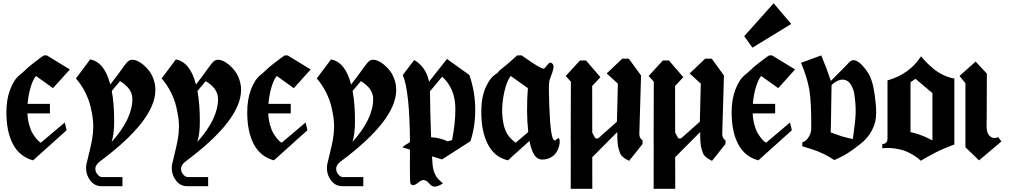

<svg xmlns="http://www.w3.org/2000/svg" viewBox="-20 -983 6228 1185"><path d="M411.1 -554.2 307.1 -439Q244.6 -483.4 201.7 -514.2Q182.6 -490.7 168.7 -443.4Q154.8 -396 150.4 -341.8H288.1V-283.2H149.4Q150.9 -245.1 160.2 -212.2Q169.4 -179.2 181.2 -159.9Q192.9 -140.6 204.6 -126.7Q216.3 -112.8 224.1 -107.4L231.9 -102.1L379.9 -227.1L391.1 -179.2L184.1 6.8Q101.1 -16.1 60.3 -92.5Q19.5 -168.9 19.5 -290.5Q19.5 -369.1 42.5 -430.2Q65.4 -491.2 101.1 -520Q102.5 -521.5 115 -531.7Q127.4 -542 137.2 -551.8Q152.8 -567.4 181.4 -589.8Q210 -612.3 230.5 -627L251 -641.1H269Z M609.9 109.9H735.8V166H605.5Q564.5 166 537.8 131.8Q511.2 97.7 511.2 54.7Q511.2 37.1 515.6 21.5Q518.6 6.3 530 -38.6Q541.5 -83.5 548.6 -123.8Q555.7 -164.1 555.7 -202.1Q555.7 -227.5 552 -256.3Q548.3 -285.2 538.3 -326.9Q528.3 -368.7 505.4 -414.3Q482.4 -460 448.7 -499L536.6 -616.2Q625 -600.1 660.6 -461.4Q685.1 -492.2 707.3 -522.5Q729.5 -552.7 739.5 -567.1Q749.5 -581.5 760 -594Q770.5 -606.4 778.8 -610.4Q787.1 -614.3 799.3 -614.3Q811.5 -614.3 828.9 -606.4Q846.2 -598.6 865.5 -582.5Q884.8 -566.4 901.1 -544.9Q917.5 -523.4 928.2 -492.4Q939 -461.4 939 -427.7Q939 -239.7 590.3 18.1Q568.4 39.1 568.4 57.6Q568.4 78.1 582 94Q595.7 109.9 609.9 109.9ZM668.9 -106.9Q796.9 -249 796.9 -372.1Q796.9 -393.1 788.8 -412.1Q780.8 -431.2 767.6 -444.8Q754.4 -458.5 743.2 -467.3Q731.9 -476.1 720.7 -481.9Q711.9 -471.7 695.1 -451.7Q678.2 -431.6 669.9 -421.4Q684.6 -343.3 684.6 -233.9Q684.6 -154.3 668.9 -106.9Z M1138.7 109.9H1264.6V166H1134.3Q1093.3 166 1066.7 131.8Q1040 97.7 1040 54.7Q1040 37.1 1044.4 21.5Q1047.4 6.3 1058.8 -38.6Q1070.3 -83.5 1077.4 -123.8Q1084.5 -164.1 1084.5 -202.1Q1084.5 -227.5 1080.8 -256.3Q1077.1 -285.2 1067.1 -326.9Q1057.1 -368.7 1034.2 -414.3Q1011.2 -460 977.5 -499L1065.4 -616.2Q1153.8 -600.1 1189.5 -461.4Q1213.9 -492.2 1236.1 -522.5Q1258.3 -552.7 1268.3 -567.1Q1278.3 -581.5 1288.8 -594Q1299.3 -606.4 1307.6 -610.4Q1315.9 -614.3 1328.1 -614.3Q1340.3 -614.3 1357.7 -606.4Q1375 -598.6 1394.3 -582.5Q1413.6 -566.4 1429.9 -544.9Q1446.3 -523.4 1457 -492.4Q1467.8 -461.4 1467.8 -427.7Q1467.8 -239.7 1119.1 18.1Q1097.2 39.1 1097.2 57.6Q1097.2 78.1 1110.8 94Q1124.5 109.9 1138.7 109.9ZM1197.8 -106.9Q1325.7 -249 1325.7 -372.1Q1325.7 -393.1 1317.6 -412.1Q1309.6 -431.2 1296.4 -444.8Q1283.2 -458.5 1272 -467.3Q1260.7 -476.1 1249.5 -481.9Q1240.7 -471.7 1223.9 -451.7Q1207 -431.6 1198.7 -421.4Q1213.4 -343.3 1213.4 -233.9Q1213.4 -154.3 1197.8 -106.9Z M1897.5 -554.2 1793.5 -439Q1731 -483.4 1688 -514.2Q1668.9 -490.7 1655 -443.4Q1641.1 -396 1636.7 -341.8H1774.4V-283.2H1635.7Q1637.2 -245.1 1646.5 -212.2Q1655.8 -179.2 1667.5 -159.9Q1679.2 -140.6 1690.9 -126.7Q1702.6 -112.8 1710.4 -107.4L1718.3 -102.1L1866.2 -227.1L1877.4 -179.2L1670.4 6.8Q1587.4 -16.1 1546.6 -92.5Q1505.9 -168.9 1505.9 -290.5Q1505.9 -369.1 1528.8 -430.2Q1551.8 -491.2 1587.4 -520Q1588.9 -521.5 1601.3 -531.7Q1613.8 -542 1623.5 -551.8Q1639.2 -567.4 1667.7 -589.8Q1696.3 -612.3 1716.8 -627L1737.3 -641.1H1755.4Z M2096.2 109.9H2222.2V166H2091.8Q2050.8 166 2024.2 131.8Q1997.6 97.7 1997.6 54.7Q1997.6 37.1 2002 21.5Q2004.9 6.3 2016.4 -38.6Q2027.8 -83.5 2034.9 -123.8Q2042 -164.1 2042 -202.1Q2042 -227.5 2038.3 -256.3Q2034.7 -285.2 2024.7 -326.9Q2014.6 -368.7 1991.7 -414.3Q1968.8 -460 1935.1 -499L2022.9 -616.2Q2111.3 -600.1 2147 -461.4Q2171.4 -492.2 2193.6 -522.5Q2215.8 -552.7 2225.8 -567.1Q2235.8 -581.5 2246.3 -594Q2256.8 -606.4 2265.1 -610.4Q2273.4 -614.3 2285.6 -614.3Q2297.9 -614.3 2315.2 -606.4Q2332.5 -598.6 2351.8 -582.5Q2371.1 -566.4 2387.5 -544.9Q2403.8 -523.4 2414.6 -492.4Q2425.3 -461.4 2425.3 -427.7Q2425.3 -239.7 2076.7 18.1Q2054.7 39.1 2054.7 57.6Q2054.7 78.1 2068.4 94Q2082 109.9 2096.2 109.9ZM2155.3 -106.9Q2283.2 -249 2283.2 -372.1Q2283.2 -393.1 2275.1 -412.1Q2267.1 -431.2 2253.9 -444.8Q2240.7 -458.5 2229.5 -467.3Q2218.3 -476.1 2207 -481.9Q2198.2 -471.7 2181.4 -451.7Q2164.6 -431.6 2156.2 -421.4Q2170.9 -343.3 2170.9 -233.9Q2170.9 -154.3 2155.3 -106.9Z M2530.3 159.7Q2515.6 159.7 2512.7 146Q2509.8 132.3 2509.8 57.6Q2509.8 43 2510 3.7Q2510.3 -35.6 2510.3 -59.6L2462.9 -74.2Q2483.9 -91.3 2510.3 -105.5Q2508.3 -422.4 2465.8 -520L2536.6 -612.8Q2610.4 -568.4 2627.9 -479L2738.8 -619.1L2877 -520Q2913.1 -415 2913.1 -306.2Q2913.1 -202.6 2883.8 -111.8L2708 1L2646.5 -18.1Q2648.4 16.6 2649.9 34.2Q2652.8 66.9 2666.3 94.7Q2679.7 122.6 2713.9 147.9Q2684.6 168.9 2663.1 168.9Q2651.9 168.9 2642.8 162.6Q2633.8 156.2 2628.4 148.7Q2623 141.1 2613.5 134.8Q2604 128.4 2592.3 128.4Q2579.6 128.4 2561 144Q2542.5 159.7 2530.3 159.7ZM2640.6 -135.7Q2695.3 -133.3 2742.7 -110.8L2770 -118.2Q2790.5 -220.7 2790.5 -310.1Q2790.5 -436.5 2709 -509.8L2633.8 -419.4V-414.1Q2635.3 -275.9 2640.6 -135.7Z M3199.7 -641.1Q3199.7 -641.1 3260.3 -599.1Q3328.1 -554.2 3337.9 -560.1Q3341.8 -562.5 3347.2 -568.8Q3352.5 -575.2 3356.9 -581.1Q3361.3 -586.9 3366.5 -591.8Q3371.6 -596.7 3377.4 -596.4Q3383.3 -596.2 3389.6 -589.8Q3395 -584.5 3396 -576.2Q3397 -567.9 3394.3 -556.2Q3391.6 -544.4 3388.7 -535.4Q3385.7 -526.4 3380.6 -512.9Q3375.5 -499.5 3373.5 -494.1Q3372.1 -490.2 3371.1 -485.4Q3370.1 -480.5 3369.4 -473.4Q3368.7 -466.3 3368.2 -460.2Q3367.7 -454.1 3367.7 -443.4Q3367.7 -432.6 3367.7 -425Q3367.7 -417.5 3368.2 -402.8Q3368.7 -388.2 3368.9 -378.7Q3369.1 -369.1 3369.6 -350.1Q3370.1 -331.1 3370.6 -318.8Q3377.9 -118.2 3402.8 -116.2Q3407.7 -116.2 3415.8 -123.8Q3423.8 -131.3 3427.7 -129.9Q3434.6 -127 3434.6 -107.9Q3433.6 -83 3420.9 -55.2Q3408.2 -27.3 3380.9 -12.2Q3362.3 -1.5 3340.8 1Q3319.3 3.4 3309.6 -1Q3267.1 -12.7 3248 -113.3Q3233.4 -100.1 3206.1 -75.7Q3178.7 -51.3 3156.5 -31.2Q3134.3 -11.2 3114.7 6.8Q3068.8 -5.9 3043.5 -26.9Q2996.1 -64.9 2971.9 -138.7Q2947.8 -212.4 2950.7 -311Q2953.1 -394 2981.7 -452.9Q3010.3 -511.7 3049.8 -531.7Q3056.2 -543 3067.9 -551.8Q3085.4 -565.4 3111.6 -587.6Q3137.7 -609.9 3154.8 -625.5L3171.9 -641.1ZM3132.3 -514.2Q3112.8 -489.7 3098.9 -440.4Q3085 -391.1 3080.6 -336.7Q3076.2 -282.2 3085.7 -228Q3095.2 -173.8 3119.6 -143.1Q3127.9 -132.3 3138.7 -122.1Q3149.4 -111.8 3156.2 -106.9L3162.6 -102.1L3240.2 -168Q3227.1 -290 3237.8 -439Q3206.1 -462.4 3132.3 -514.2Z M3787.6 -231.9Q3793.5 -465.8 3793.5 -466.8L3724.6 -529.8L3820.8 -621.1H3860.8L3936.5 -517.1L3925.8 -154.8Q3926.8 -128.4 3945.8 -117.2V-94.2L3862.8 9.8Q3847.2 1.5 3839.8 -2.9Q3832.5 -7.3 3822 -16.6Q3811.5 -25.9 3807.1 -36.9Q3802.7 -47.9 3797.9 -65.7Q3793 -83.5 3791.3 -108.4Q3789.6 -133.3 3789.6 -168L3635.3 -12.7L3635.7 182.1H3502.4L3502.9 -107.4L3502.4 -107.9L3503.4 -479L3471.7 -514.2L3559.6 -609.9H3596.7L3685.5 -506.8L3634.8 -452.1L3635.3 -164.1L3654.8 -128.9H3671.9Z M4299.3 -231.9Q4305.2 -465.8 4305.2 -466.8L4236.3 -529.8L4332.5 -621.1H4372.6L4448.2 -517.1L4437.5 -154.8Q4438.5 -128.4 4457.5 -117.2V-94.2L4374.5 9.8Q4358.9 1.5 4351.6 -2.9Q4344.2 -7.3 4333.7 -16.6Q4323.2 -25.9 4318.8 -36.9Q4314.5 -47.9 4309.6 -65.7Q4304.7 -83.5 4303 -108.4Q4301.3 -133.3 4301.3 -168L4147 -12.7L4147.5 182.1H4014.2L4014.6 -107.4L4014.2 -107.9L4015.1 -479L3983.4 -514.2L4071.3 -609.9H4108.4L4197.3 -506.8L4146.5 -452.1L4147 -164.1L4166.5 -128.9H4183.6Z M4863.3 -835 4624 -689 4573.2 -759.8 4754.9 -962.9ZM4887.2 -554.2 4783.2 -439Q4720.7 -483.4 4677.7 -514.2Q4658.7 -490.7 4644.8 -443.4Q4630.9 -396 4626.5 -341.8H4764.2V-283.2H4625.5Q4627 -245.1 4636.2 -212.2Q4645.5 -179.2 4657.2 -159.9Q4668.9 -140.6 4680.7 -126.7Q4692.4 -112.8 4700.2 -107.4L4708 -102.1L4856 -227.1L4867.2 -179.2L4660.2 6.8Q4577.1 -16.1 4536.4 -92.5Q4495.6 -168.9 4495.6 -290.5Q4495.6 -369.1 4518.6 -430.2Q4541.5 -491.2 4577.1 -520Q4578.6 -521.5 4591.1 -531.7Q4603.5 -542 4613.3 -551.8Q4628.9 -567.4 4657.5 -589.8Q4686 -612.3 4706.5 -627L4727.1 -641.1H4745.1Z M5112.3 -458Q5110.8 -415 5109.9 -313.7Q5108.9 -212.4 5106.9 -166Q5164.1 -145 5173.8 -142.1Q5211.9 -131.3 5243.7 -125Q5259.3 -231 5261 -284.7Q5262.7 -338.4 5252 -407.2Q5248.5 -430.2 5233.6 -457Q5218.8 -483.9 5193.8 -490.2Q5168 -496.6 5135.7 -477.1Q5125 -470.7 5112.3 -458ZM5107.9 -483.4Q5203.1 -578.6 5221.7 -599.1Q5231 -608.4 5240.7 -610.8Q5254.4 -613.8 5270.5 -605Q5286.6 -596.2 5299.8 -581.8Q5313 -567.4 5321 -556.9Q5329.1 -546.4 5333 -540Q5364.7 -496.6 5377.9 -401.9Q5383.3 -360.4 5385.3 -339.6Q5387.2 -318.8 5387.5 -287.6Q5387.7 -256.3 5381.6 -231.4Q5375.5 -206.5 5362.8 -181.2Q5357.4 -170.4 5350.8 -160.2Q5344.2 -149.9 5338.4 -142.1Q5332.5 -134.3 5323.2 -124.8Q5314 -115.2 5308.6 -110.1Q5303.2 -105 5291.5 -95.7Q5279.8 -86.4 5275.4 -83Q5271 -79.6 5257.6 -69.6Q5244.1 -59.6 5240.7 -57.1Q5186.5 -18.6 5128.9 4.9Q5066.9 -37.6 4990.7 -62L4931.6 -80.1V-105Q4943.8 -106.9 4956.1 -118.9Q4968.3 -130.9 4975.6 -145Q4986.8 -167 4986.8 -188Q4988.3 -348.1 4975.6 -425.8Q4962.9 -503.4 4923.8 -595.2L5048.8 -641.1Q5084 -557.1 5107.9 -483.4Z M5734.9 -408.2 5630.4 -496.6 5599.6 -475.6V-167.5Q5626 -162.1 5650.1 -153.8Q5674.3 -145.5 5687.5 -139.6Q5700.7 -133.8 5715.8 -126Q5731 -118.2 5734.9 -116.7ZM5457.5 -126.5V-486.8Q5593.8 -525.4 5664.6 -635.7Q5677.2 -619.6 5693.8 -602.3Q5710.4 -585 5737.5 -561.8Q5764.6 -538.6 5799.6 -521.2Q5834.5 -503.9 5870.1 -498.5V-90.8Q5867.2 -89.8 5854.5 -85.2Q5841.8 -80.6 5837.4 -78.6Q5833 -76.7 5820.6 -71.8Q5808.1 -66.9 5800.5 -63.5Q5793 -60.1 5779.8 -54.2Q5766.6 -48.3 5755.1 -42.2Q5743.7 -36.1 5728.8 -28.3Q5713.9 -20.5 5697.5 -11Q5681.2 -1.5 5663.1 9.3Q5656.7 2.9 5649.2 -3.7Q5641.6 -10.3 5618.2 -25.1Q5594.7 -40 5569.6 -50Q5544.4 -60.1 5505.1 -66.2Q5465.8 -72.3 5425.3 -67.9V-93.8Q5439.5 -93.8 5448.5 -102.5Q5457.5 -111.3 5457.5 -126.5Z M5938.5 -469.2V-74.2L6022.5 6.8L6160.6 -109.9L6140.6 -137.2Q6125 -128.4 6109.9 -131.8Q6097.2 -134.8 6087.9 -144Q6078.1 -153.8 6073.2 -169.4Q6070.3 -178.7 6069.3 -198.2Q6068.4 -203.1 6069.1 -227.5Q6069.8 -252 6069.8 -256.8L6070.8 -528.8L6001.5 -603L5901.9 -514.2Z"/></svg>

Font: KJV1611
Style: Regular
Weight: 400
Version: Version 3.6.1